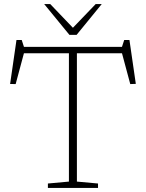

<svg xmlns="http://www.w3.org/2000/svg" viewBox="-20 -930 722 950"><path d="M321 -693.5H360.5V-31.5L465 -22V0H217V-22L321 -31.5ZM607.5 -666.5H74L101.5 -678L57.5 -514L30 -514.5L61.5 -732H87.5L101 -690.5L78 -698H611.5L581 -690.5L594.5 -732H620.5L652 -515L624.5 -514L580.5 -678ZM348.5 -784.5H333L453.5 -910H483.5L359 -757.5H323.5L198.5 -910H228.5Z"/></svg>

Font: Newsreader 9pt ExtraLight
Style: Regular
Weight: 250
Designer: Hugues Gentile
Foundry: Production Type
Version: Version 1.003